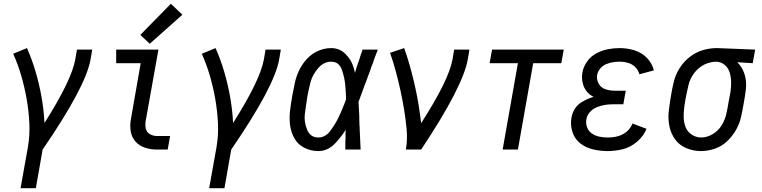

<svg xmlns="http://www.w3.org/2000/svg" viewBox="-20 -793 4040 1018"><path d="M89 205 128 -13Q139 -78 135.5 -143Q132 -208 121 -270Q110 -332 92.5 -392Q75 -452 50 -508L123 -538Q150 -477 169 -412Q188 -347 200 -280Q212 -213 216 -141Q359 -367 379 -477L388 -530H469L460 -477Q434 -332 206 0L170 205Z M811 0Q779 0 748.5 -10Q718 -20 698 -43Q678 -66 673 -97.5Q668 -129 674 -161L726 -458H596V-530H820L752 -149Q749 -129 753.5 -110Q758 -91 775 -81.5Q792 -72 811 -72H882L869 0ZM774 -561 724 -608 886 -773 947 -715Z M1089 205 1128 -13Q1139 -78 1135.5 -143Q1132 -208 1121 -270Q1110 -332 1092.5 -392Q1075 -452 1050 -508L1123 -538Q1150 -477 1169 -412Q1188 -347 1200 -280Q1212 -213 1216 -141Q1359 -367 1379 -477L1388 -530H1469L1460 -477Q1434 -332 1206 0L1170 205Z M1668 8Q1629 8 1594.5 -9Q1560 -26 1541.5 -58.5Q1523 -91 1518 -129.5Q1513 -168 1518 -208Q1523 -248 1530 -287Q1536 -321 1543.5 -355Q1551 -389 1567 -422Q1583 -455 1608.5 -482Q1634 -509 1667.5 -523.5Q1701 -538 1736 -538Q1780 -538 1811.5 -507Q1843 -476 1855 -435Q1859 -421 1862 -407L1864 -412L1866 -421Q1872 -439 1878 -458L1883 -471L1893 -503L1898 -516L1902 -530H1983L1980 -521L1969 -493L1966 -484L1964 -480L1961 -471L1958 -461L1953 -448L1949 -439L1946 -429L1943 -420Q1932 -391 1921 -361L1914 -342L1912 -338L1909 -329Q1895 -291 1881 -253Q1883 -215 1885 -176V-171V-161Q1886 -144 1886 -127L1887 -117V-108L1888 -88Q1890 -44 1892 0H1811V-5V-15V-25V-35V-45L1812 -55V-65V-75V-85L1813 -105Q1791 -70 1761 -37Q1720 8 1668 8ZM1668 -64Q1705 -64 1731.5 -99.5Q1758 -135 1774.5 -169.5Q1791 -204 1805 -240L1815 -267Q1814 -303 1811 -338Q1808 -378 1793 -422Q1778 -466 1736 -466Q1696 -466 1666 -430.5Q1636 -395 1626 -356Q1616 -317 1609 -278Q1602 -234 1596.5 -191Q1591 -148 1608 -106Q1625 -64 1668 -64Z M2132 0Q2141 -54 2136 -107.5Q2131 -161 2122.5 -212.5Q2114 -264 2103 -314.5Q2092 -365 2078.5 -415Q2065 -465 2048 -513L2123 -538Q2138 -496 2150.5 -452.5Q2163 -409 2173.5 -365Q2184 -321 2192.5 -276.5Q2201 -232 2207 -186Q2210 -163 2213 -140Q2359 -367 2379 -477L2388 -530H2469L2460 -477Q2434 -332 2213 0Z M2645 0 2726 -458H2576L2589 -530H2969L2956 -458H2807L2726 0Z M3202 8Q3162 8 3124 -1Q3086 -10 3056.5 -33Q3027 -56 3015 -93.5Q3003 -131 3010 -170Q3014 -193 3026.5 -214Q3039 -235 3059.5 -248.5Q3080 -262 3102 -271Q3114 -276 3127 -280Q3116 -285 3107 -292Q3082 -312 3072 -343.5Q3062 -375 3068 -409Q3073 -439 3093 -467Q3113 -495 3142.5 -510.5Q3172 -526 3203 -532Q3234 -538 3265 -538Q3306 -538 3344.5 -526Q3383 -514 3410 -486Q3437 -458 3447 -420L3370 -399Q3365 -420 3349 -436.5Q3333 -453 3310.5 -459.5Q3288 -466 3265 -466Q3247 -466 3229 -463Q3211 -460 3193 -452.5Q3175 -445 3162.5 -429.5Q3150 -414 3146 -396Q3142 -371 3154.5 -349Q3167 -327 3191 -319.5Q3215 -312 3241 -312H3298L3288 -258L3285 -240H3228Q3207 -240 3186 -236.5Q3165 -233 3144 -224.5Q3123 -216 3107.5 -198.5Q3092 -181 3089 -160Q3085 -138 3093 -117.5Q3101 -97 3118.5 -85Q3136 -73 3157.5 -68.5Q3179 -64 3202 -64Q3302 -64 3334 -138L3408 -110Q3392 -71 3357.5 -41.5Q3323 -12 3282.5 -2Q3242 8 3202 8Z M3697 8Q3656 8 3619 -7.5Q3582 -23 3559.5 -54Q3537 -85 3529 -124.5Q3521 -164 3526 -205.5Q3531 -247 3538 -288Q3544 -325 3553 -361.5Q3562 -398 3583.5 -432Q3605 -466 3637 -491Q3669 -516 3706 -527Q3743 -538 3781 -538H3782L3984 -530L3971 -458L3889 -463Q3895 -457 3900 -451Q3922 -424 3930.5 -389.5Q3939 -355 3934.5 -318Q3930 -281 3923 -244Q3917 -208 3909 -172.5Q3901 -137 3882 -103.5Q3863 -70 3834 -43Q3805 -16 3768.5 -4Q3732 8 3697 8ZM3698 -64Q3729 -64 3759 -82Q3789 -100 3806.5 -129Q3824 -158 3831 -189Q3838 -220 3843 -252Q3847 -273 3851 -295L3853 -305Q3857 -332 3856.5 -358.5Q3856 -385 3848.5 -409.5Q3841 -434 3821 -450Q3802 -465 3777 -466Q3745 -465 3715 -451Q3683 -435 3661 -406Q3639 -377 3631 -344Q3623 -311 3617 -279L3615 -270Q3612 -251 3609 -233L3608 -223Q3604 -196 3605 -168.5Q3606 -141 3616 -117Q3626 -93 3648.5 -78.5Q3671 -64 3698 -64Z"/></svg>

Font: Iosevka SS08
Style: Italic
Weight: 400
Italic angle: -10°
Monospace: yes
Designer: Belleve Invis
Foundry: Belleve Invis
Version: 2.1.0; ttfautohint (v1.8.2)